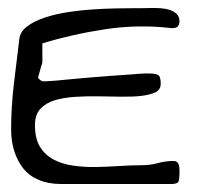

<svg xmlns="http://www.w3.org/2000/svg" viewBox="-20 -460 496 480"><path d="M7.8 -136.7Q7.8 -190.4 14.6 -249.5Q21.5 -308.6 28.3 -362.3Q30.3 -380.9 47.9 -394Q65.4 -407.2 91.8 -416Q118.2 -424.8 149.9 -429.7Q181.6 -434.6 212.4 -436.5Q243.2 -438.5 270.5 -439Q297.9 -439.5 314.5 -439.5Q320.3 -439.5 331.1 -439.5Q341.8 -439.5 354.5 -439.9Q367.2 -440.4 380.9 -439.5Q394.5 -438.5 404.8 -435.1Q415 -431.6 421.9 -424.8Q428.7 -418 428.7 -407.2Q428.7 -400.4 425.3 -395Q421.9 -389.6 409.2 -389.6Q327.1 -399.4 245.1 -387.2Q163.1 -375 85.9 -351.6Q85.9 -349.6 85.9 -341.8V-314.5Q85.9 -306.6 85.9 -304.7Q85.9 -302.7 84 -297.4Q82 -292 80.6 -285.6Q79.1 -279.3 77.1 -273.4Q75.2 -267.6 75.2 -266.6Q75.2 -264.6 79.1 -261.2Q83 -257.8 85.9 -256.8H95.7Q100.6 -256.8 118.2 -258.3Q135.7 -259.8 159.2 -262.2Q182.6 -264.6 209 -266.6Q235.4 -268.6 258.8 -270.5Q282.2 -272.5 300.3 -273.4Q318.4 -274.4 323.2 -275.4H327.1Q331.1 -275.4 335.4 -275.9Q339.8 -276.4 342.8 -276.4H349.6Q367.2 -276.4 374.5 -272.9Q381.8 -269.5 381.8 -251Q381.8 -235.4 368.2 -229Q354.5 -222.7 332.5 -220.2Q310.5 -217.8 282.2 -218.3Q253.9 -218.8 224.6 -219.2Q195.3 -219.7 166.5 -217.8Q137.7 -215.8 115.7 -209Q93.8 -202.1 80.6 -187.5Q67.4 -172.9 67.4 -147.5Q67.4 -113.3 80.1 -92.8Q92.8 -72.3 114.3 -61Q135.7 -49.8 163.1 -45.9Q190.4 -42 219.2 -42.5Q248 -43 277.3 -44.9Q306.6 -46.9 332 -46.9Q355.5 -46.9 374.5 -52.2Q393.6 -57.6 414.1 -57.6Q419.9 -57.6 423.3 -54.2Q426.8 -50.8 427.7 -45.9Q428.7 -41 428.7 -36.1V-27.3Q428.7 -15.6 426.8 -7.8Q424.8 0 409.2 0H132.8Q100.6 0 76.7 -10.3Q52.7 -20.5 38.1 -39.1Q23.4 -57.6 15.6 -82.5Q7.8 -107.4 7.8 -136.7Z"/></svg>

Font: Swanky and Moo Moo Cyrillic
Style: Regular
Weight: 400
Designer: Kimberly Geswein; Denis Ignatov
Foundry: Kimberly Geswein; Denis Ignatov
Version: Version 1.003 June 27, 2018